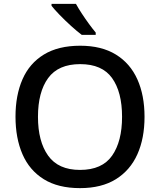

<svg xmlns="http://www.w3.org/2000/svg" viewBox="-20 -961 826 991"><path d="M726 -358Q726 -247 689 -164.5Q652 -82 578 -36Q504 10 393 10Q280 10 206 -36Q132 -82 96 -165Q60 -248 60 -359Q60 -469 96 -551.5Q132 -634 206.5 -679.5Q281 -725 394 -725Q504 -725 578 -679.5Q652 -634 689 -551.5Q726 -469 726 -358ZM176 -358Q176 -231 228.5 -157.5Q281 -84 393 -84Q507 -84 558.5 -157.5Q610 -231 610 -358Q610 -486 558.5 -558Q507 -630 394 -630Q281 -630 228.5 -558Q176 -486 176 -358ZM372 -941Q384 -919 402 -891.5Q420 -864 439 -838Q458 -812 474 -793V-781H402Q378 -799 347 -827Q316 -855 288 -884Q260 -913 246 -931V-941Z"/></svg>

Font: Noto Kufi Arabic Medium
Style: Regular
Weight: 500
Designer: Monotype Design Team, David Williams, Khaled Hosny
Foundry: Google LLC
Version: Version 2.109; ttfautohint (v1.8.4.7-5d5b)